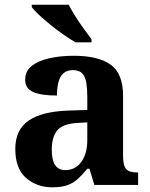

<svg xmlns="http://www.w3.org/2000/svg" viewBox="-20 -786 639 816"><path d="M202 10Q136 10 90.5 -30Q45 -70 45 -153Q45 -234 101 -273Q157 -312 269 -316L351 -318.8V-374Q351 -407.6 347 -433.3Q343 -459 330 -473.5Q317 -488 289.5 -488Q264 -488 249 -474Q234 -460 228 -435.5Q222 -411 222 -380Q155 -380 121 -395Q87 -410 87 -447Q87 -483.8 115 -505.9Q143 -528 189.9 -538.5Q236.8 -549 292.8 -549Q398 -549 450.5 -511Q503 -473 503 -379.3V-124Q503 -82.6 516 -67.8Q529 -53 563 -53H567V0H381L360 -69H351.4Q329 -42 309.5 -24.5Q290 -7 265 1.5Q240 10 202 10ZM257.2 -63Q300.2 -63 325.6 -98Q351 -133 351 -191V-266L305.8 -263.2Q245.9 -259.5 222.9 -231.4Q200 -203.3 200 -148.8Q200 -63 257.2 -63ZM301 -606Q277 -620 249 -639.5Q221 -659 194 -681Q167 -703 145.5 -723Q124 -743 115 -756V-766H272Q283 -744 300 -717Q317 -690 336 -664Q355 -638 369 -619V-606Z"/></svg>

Font: Noto Serif Vithkuqi
Style: Regular
Weight: 400
Version: Version 1.005